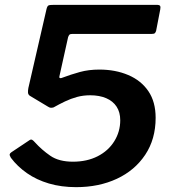

<svg xmlns="http://www.w3.org/2000/svg" viewBox="-20 -762 709 792"><path d="M626 -742Q638 -742 640.5 -737.5Q643 -733 641 -723L624 -635Q622 -628 618.5 -625Q615 -622 605 -622H278Q270 -622 267 -619.5Q264 -617 261 -609L225 -447Q224 -442 226 -440.5Q228 -439 233 -440Q273 -455 309.5 -465Q346 -475 390 -475Q456 -475 509 -452.5Q562 -430 592 -386Q622 -342 622 -276Q622 -188 579 -123.5Q536 -59 462 -24.5Q388 10 294 10Q233 10 182 -5Q131 -20 91.5 -47.5Q52 -75 25 -111Q19 -121 20 -125.5Q21 -130 27 -134L102 -184Q108 -188 113 -185Q118 -182 124 -175Q152 -144 187.5 -119.5Q223 -95 281 -95Q339 -95 383 -117.5Q427 -140 451.5 -179.5Q476 -219 476 -266Q476 -299 461 -322Q446 -345 418 -357Q390 -369 352 -369Q323 -369 297.5 -362Q272 -355 248 -343.5Q224 -332 201 -319Q194 -317 189 -317.5Q184 -318 178 -322L103 -367Q96 -372 95.5 -380Q95 -388 97 -399L172 -725Q175 -737 180 -739.5Q185 -742 203 -742Z"/></svg>

Font: Libre Franklin SemiBold
Style: Italic
Weight: 600
Italic angle: -8°
Designer: Pablo Impallari, Rodrigo Fuenzalida, Nhung Nguyen
Foundry: Impallari Type
Version: Version 3.000